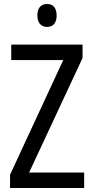

<svg xmlns="http://www.w3.org/2000/svg" viewBox="-20 -936 464 956"><path d="M215 -916C184 -916 166 -897 166 -858C166 -822 185 -802 215 -802C244 -802 262 -822 262 -858C262 -896 245 -916 215 -916ZM399 0V-77H125L391 -647V-714H36V-637H295L30 -66V0Z"/></svg>

Font: Noto Sans Telugu Condensed
Style: Regular
Weight: 400
Width: 3
Designer: Jelle Bosma - Monotype Design Team
Foundry: Monotype Imaging Inc.
Version: Version 2.005